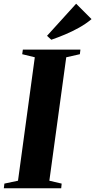

<svg xmlns="http://www.w3.org/2000/svg" viewBox="-40 -1009 510 1029"><path d="M-19.5 0 -16.5 -25 56.5 -40.5 146.5 -702 79 -718.5 82.5 -743H391L388 -718.5L315 -702L224.5 -40.5L290.5 -25L288 0ZM235 -796 212 -817 368 -989 450.5 -906.5Q421 -881.5 383.8 -860.8Q346.5 -840 308.2 -824Q270 -808 235 -796Z"/></svg>

Font: Merriweather 120pt ExtraBold
Style: Italic
Weight: 800
Italic angle: -7.8°
Version: Version 2.101